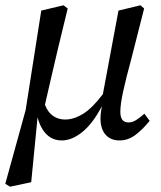

<svg xmlns="http://www.w3.org/2000/svg" viewBox="-29 -518 608 726"><path d="M423 13Q389 13 370 -9Q351 -31 351 -70Q351 -81 352.5 -93Q354 -105 356 -116Q322 -51 282.5 -19Q243 13 205 13Q170 13 147 -10Q124 -33 113 -74L89 171L9 188L-9 177L68 -102L127 -478L211 -498L227 -486Q206 -400 190.5 -335.5Q175 -271 163.5 -220Q152 -169 141 -122Q152 -93 172 -79.5Q192 -66 217 -66Q250 -66 285 -87.5Q320 -109 360 -162L419 -478L502 -498L516 -486L469 -301Q447 -220 436.5 -171.5Q426 -123 426 -95Q426 -55 457 -55Q472 -55 486.5 -64.5Q501 -74 517 -88L537 -61Q509 -27 482 -7Q455 13 423 13Z"/></svg>

Font: Source Serif 4 SmText
Style: Italic
Weight: 400
Italic angle: -12°
Designer: Frank Grießhammer
Foundry: Adobe
Version: Version 4.005;hotconv 1.1.0;makeotfexe 2.6.0